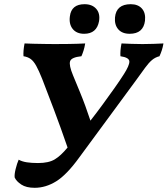

<svg xmlns="http://www.w3.org/2000/svg" viewBox="-20 -886 799 915"><path d="M145 9Q105 9 81.5 -6.5Q58 -22 50 -40Q48 -54 54.5 -80.5Q61 -107 69 -125Q85 -116 108 -112.5Q131 -109 161 -109Q212 -109 241 -126.5Q270 -144 302 -183Q270 -276 237 -363.5Q204 -451 181 -510Q165 -550 152.5 -572.5Q140 -595 126 -605Q112 -615 92 -618Q90 -642 97 -679Q112 -678 138.5 -677.5Q165 -677 193 -676.5Q221 -676 240 -676Q267 -676 307.5 -676.5Q348 -677 386 -679Q383 -660 378 -644.5Q373 -629 368 -618Q320 -613 314 -594Q308 -575 328 -527Q347 -481 361 -447Q375 -413 386.5 -381.5Q398 -350 411 -311Q440 -348 470 -389Q500 -430 526.5 -467.5Q553 -505 570 -532Q597 -574 596.5 -593Q596 -612 554 -618Q552 -643 559 -679Q578 -678 606.5 -677Q635 -676 659 -676Q683 -676 712 -677Q741 -678 759 -679Q756 -661 751 -646Q746 -631 740 -618Q720 -613 704.5 -600Q689 -587 671.5 -563Q654 -539 628 -503L358 -136Q298 -53 248 -22Q198 9 145 9ZM381 -725Q345 -725 326.5 -748Q308 -771 313 -808Q320 -866 383 -866Q419 -866 438.5 -844Q458 -822 452 -785Q441 -725 381 -725ZM598 -725Q562 -725 543.5 -746.5Q525 -768 528 -803Q534 -866 603 -866Q638 -866 656.5 -845Q675 -824 671 -787Q663 -725 598 -725Z"/></svg>

Font: Vollkorn
Style: Bold Italic
Weight: 700
Italic angle: -11°
Designer: Friedrich Althausen
Foundry: Friedrich Althausen
Version: Version 5.000; ttfautohint (v1.8.3)